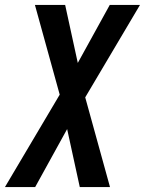

<svg xmlns="http://www.w3.org/2000/svg" viewBox="-38 -755 585 775"><path d="M104 0H-18L203 -373L103 -735H225L276 -501L405 -735H527L306 -362L406 0H284L233 -234Z"/></svg>

Font: Iosevka Oblique
Style: Bold
Weight: 700
Italic angle: -9°
Monospace: yes
Designer: Belleve Invis
Foundry: Belleve Invis
Version: Version 32.5.0; ttfautohint (v1.8.4)